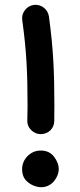

<svg xmlns="http://www.w3.org/2000/svg" viewBox="-20 -740 330 793"><path d="M119.6 -719.7C104.5 -717.3 92.3 -710.4 83 -698.2C73.7 -686 69.8 -672.4 71.8 -657.2C89.4 -530.8 93.8 -442.9 93.8 -300.8C93.8 -281.7 93.3 -261.2 92.8 -241.7C92.3 -226.6 97.7 -213.4 108.9 -202.6C120.1 -191.4 133.3 -186 148.4 -186C179.2 -186 203.6 -209 204.1 -239.7C204.6 -260.7 204.6 -281.7 204.6 -300.8C204.6 -444.3 200.2 -538.1 182.1 -671.9C177.7 -702.6 149.4 -723.6 119.6 -719.7ZM222.7 -41.5C222.7 -58.6 216.3 -75.7 203.1 -92.8C189.9 -109.9 171.9 -118.2 148.4 -118.2C127.4 -118.2 109.4 -110.8 94.2 -95.7C79.1 -80.6 71.3 -62 71.3 -41C71.3 -22.5 76.2 -7.8 85.4 2.9C104 24.4 131.3 33.2 150.4 33.2C198.2 33.2 222.7 -12.7 222.7 -41.5Z"/></svg>

Font: Mikhak SemiBold
Style: Regular
Weight: 600
Designer: Amin Abedi
Version: Version 3.2